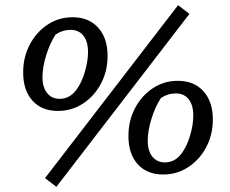

<svg xmlns="http://www.w3.org/2000/svg" viewBox="-20 -672 895 746"><path d="M205 -241Q142 -241 106 -281Q70 -321 70 -391Q70 -450 95.5 -498.5Q121 -547 164.5 -576Q208 -605 262 -605Q325 -605 361.5 -564.5Q398 -524 398 -455Q398 -396 372.5 -347.5Q347 -299 303 -270Q259 -241 205 -241ZM212 -288Q250 -288 276 -322Q297 -350 309.5 -392Q322 -434 322 -470Q322 -511 304 -533.5Q286 -556 254 -556Q223 -556 196 -538Q174 -504 159.5 -457.5Q145 -411 145 -372Q145 -333 163 -310.5Q181 -288 212 -288ZM199 54 155 20 672 -652 716 -618ZM614 6Q551 6 515 -34Q479 -74 479 -144Q479 -203 504.5 -251.5Q530 -300 573.5 -329Q617 -358 671 -358Q734 -358 770.5 -317.5Q807 -277 807 -208Q807 -149 781.5 -100.5Q756 -52 712 -23Q668 6 614 6ZM621 -41Q659 -41 685 -75Q706 -103 718.5 -145Q731 -187 731 -223Q731 -264 713 -286.5Q695 -309 663 -309Q632 -309 605 -291Q583 -257 568.5 -210.5Q554 -164 554 -125Q554 -86 572 -63.5Q590 -41 621 -41Z"/></svg>

Font: Piazzolla Medium
Style: Italic
Weight: 500
Italic angle: -11.3°
Designer: Juan Pablo del Peral
Foundry: Huerta Tipografica
Version: Version 1.330